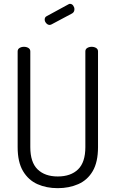

<svg xmlns="http://www.w3.org/2000/svg" viewBox="-20 -975 603 1001"><path d="M281 6Q222 6 175 -15Q128 -36 100 -83Q72 -130 72 -208V-707Q72 -719 82 -725Q92 -731 105 -731Q118 -731 128 -725Q138 -719 138 -707V-208Q138 -129 176 -92Q214 -55 281 -55Q349 -55 387 -92Q425 -129 425 -208V-707Q425 -719 435 -725Q445 -731 458 -731Q471 -731 481 -725Q491 -719 491 -707V-208Q491 -130 463.5 -83Q436 -36 388 -15Q340 6 281 6ZM239 -845Q229 -845 221 -854Q213 -863 213 -873Q213 -886 224 -891L336 -952Q341 -955 344 -955Q355 -955 361.5 -946Q368 -937 368 -927Q368 -912 356 -905L249 -848Q247 -847 244 -846Q241 -845 239 -845Z"/></svg>

Font: Dosis ExtraLight
Style: Regular
Weight: 400
Version: Version 3.001; ttfautohint (v1.8.2)